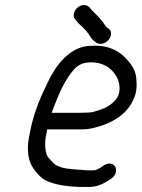

<svg xmlns="http://www.w3.org/2000/svg" viewBox="-20 -733 561 761"><path d="M273 -680C270.8 -670.7 272.4 -663 277.7 -657C284 -648.8 290.6 -640.5 298.4 -634C313.1 -620.6 328.1 -605 337.8 -588C345 -576.2 352.8 -570.4 363 -563C387.2 -549.3 420.9 -573.2 420.1 -600.5C419.8 -613.4 412.4 -619.3 402.3 -625L396.9 -632C385.6 -651.2 366.9 -670.3 350.4 -686C339.6 -695.2 333.5 -713 313.1 -713C295 -713 277.2 -698.3 273 -680ZM185 -286 185.5 -288C204.4 -338.6 224 -388.8 252.5 -431C275.5 -463.7 294.1 -486 340.2 -486C371.2 -486 395.3 -476.6 412.1 -464C435.5 -444.7 454.3 -418.5 454 -381L452.3 -365C449.8 -354.3 442.9 -341.9 435.1 -334C418.3 -316 401.1 -305.8 377.8 -298L352 -290C344.8 -288 337.9 -287 331.3 -287C322.4 -286.3 312.7 -286 302 -286ZM166.8 -220H286.8C314.3 -220 332 -220.5 355.4 -227C417.7 -242.6 479.3 -274.4 507.6 -336C524.4 -370.1 522 -395.4 520.1 -425C516.9 -452 503.2 -475 486.8 -493C459.7 -525.1 421.2 -552 355.4 -552C344.1 -552 332.9 -551.3 322 -550C251.9 -539.3 200.9 -473.8 170.4 -409C143.4 -354 119.2 -299.6 103.6 -232C101.2 -222 99.3 -212 97.6 -202C86.1 -152.2 89.1 -112 102.9 -82C111.1 -63.3 138.6 -30 157.6 -20C193 0 253.4 8 312.2 8H334.2C364.7 8 390.2 -4.8 412.4 -19L422 -26C449.1 -44.3 444.1 -81.6 417.5 -84.5C391 -87.4 377 -58 349.4 -58H327.4C320.7 -58 311.9 -58.7 300.9 -60C259.9 -62.1 227 -64.4 201.2 -79C192.8 -84.4 170.2 -108.4 166 -117C158.2 -141 155.8 -168 164.3 -205C164.7 -209.7 165.6 -214.7 166.8 -220Z"/></svg>

Font: HoneyBee
Style: RegIt
Weight: 400
Foundry: Cannot Into Space Fonts
Version: Version 0.89